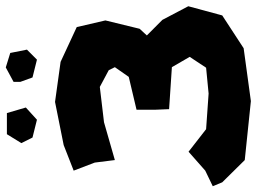

<svg xmlns="http://www.w3.org/2000/svg" viewBox="-145 -755 900 674"><g transform="rotate(-90 305.0 -418.0)"><path d="M354.5 -796.9 370.1 -753.9 432.6 -738.3 467.8 -773.4 456.1 -832 405.3 -847.7 354.5 -820.3ZM139.6 -793 159.2 -753.9 221.7 -738.3 264.6 -777.3 245.1 -843.8H170.9ZM43 -609.4 71.3 -535.2 80.1 -464.8 212.9 -502.9 336.9 -517.6 395.5 -486.3 406.2 -464.8 372.1 -416 256.8 -388.7V-323.2L258.8 -274.4L406.2 -264.6L442.4 -202.1L404.3 -144.5L313.5 -135.7L188.5 -144.5L109.4 -206.1L43 -147.5L-11.7 -121.1L2 -87.9L80.1 -8.8L287.1 12.7L472.7 -12.7L587.9 -87.9L620.1 -207L572.3 -297.9L517.6 -352.5L541 -377.9L570.3 -498L546.9 -598.6L424.8 -655.3L284.2 -674.8L132.8 -644.5Z"/></g></svg>

Font: MaokenAssortedSans-Lite
Style: Lite
Weight: 400
Version: Version 1.400